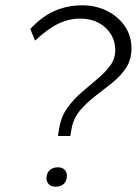

<svg xmlns="http://www.w3.org/2000/svg" viewBox="-20 -698 515 723"><path d="M198 -186 203 -215Q210 -259 233.5 -291.5Q257 -324 287.5 -350.5Q318 -377 347 -401Q376 -425 395 -451Q414 -477 414 -509Q414 -543 397 -570Q380 -597 350.5 -612.5Q321 -628 282 -628Q240 -628 200 -609Q160 -590 112 -545L94 -589Q139 -637 187 -657.5Q235 -678 289 -678Q341 -678 383 -657Q425 -636 450 -599.5Q475 -563 475 -516Q475 -473 454.5 -442Q434 -411 402.5 -386Q371 -361 338.5 -336Q306 -311 281 -281.5Q256 -252 249 -211L245 -186ZM189 5Q173 5 164 -4Q155 -13 155 -27Q155 -46 167 -57Q179 -68 198 -68Q214 -68 223 -59Q232 -50 232 -36Q232 -17 220.5 -6Q209 5 189 5Z"/></svg>

Font: Gantari Light
Style: Italic
Weight: 300
Italic angle: -10°
Version: Version 1.000